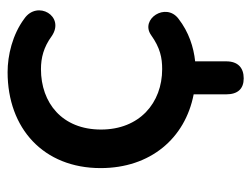

<svg xmlns="http://www.w3.org/2000/svg" viewBox="-100 -438 677 518"><g transform="rotate(-90 239.0 -179.5)"><path d="M286 139C315 139 332 123 332 92V8C370 4 411 -9 447 -37C492 -71 446 -141 403 -111C368 -86 341 -81 311 -81C220 -81 148 -142 148 -246C148 -351 220 -408 311 -408C341 -408 370 -401 400 -379C454 -342 498 -418 447 -453C404 -485 348 -498 303 -498C151 -498 44 -401 44 -247C44 -113 124 -19 243 4V92C243 123 258 139 286 139Z"/></g></svg>

Font: SN Pro Medium
Style: Regular
Weight: 500
Designer: Tobias Whetton
Foundry: Supernotes
Version: Version 1.003;Glyphs 3.3 (3324)